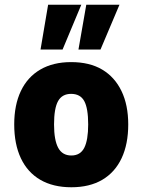

<svg xmlns="http://www.w3.org/2000/svg" viewBox="-20 -779 600 810"><path d="M281 11Q204 11 150 -20.5Q96 -52 68 -111.5Q40 -171 40 -254Q40 -336 68 -395Q96 -454 150 -485.5Q204 -517 280 -517Q358 -517 411 -485.5Q464 -454 492.5 -395Q521 -336 521 -254Q521 -171 493 -111.5Q465 -52 411.5 -20.5Q358 11 281 11ZM281 -123Q319 -123 335.5 -155.5Q352 -188 352 -254Q352 -322 335.5 -352.5Q319 -383 280 -383Q242 -383 225 -352.5Q208 -322 208 -254Q208 -188 225.5 -155.5Q243 -123 281 -123ZM311 -570 344 -759H484L404 -570ZM151 -570 183 -759H323L244 -570Z"/></svg>

Font: Nunito Sans 7pt Condensed Black
Style: Regular
Weight: 900
Width: 3
Designer: Vernon Adams
Foundry: Vernon Adams
Version: Version 3.101;gftools[0.9.27]